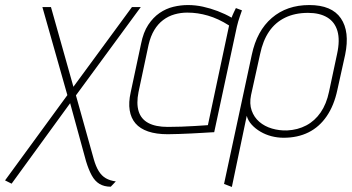

<svg xmlns="http://www.w3.org/2000/svg" viewBox="-39 -528 1395 761"><path d="M333 104 262 -150 519 -500H484L252 -184L163 -500H129L228 -151L-19 187L7 200L239 -119L302 111Q312 144 324.5 167Q337 190 355.5 201Q374 212 400 212L420 191Q397 188 380.5 178.5Q364 169 352.5 150.5Q341 132 333 104Z M920 -487 896 -496Q894 -492 888 -479.5Q882 -467 879 -458Q853 -473 824 -484Q795 -495 765.5 -501.5Q736 -508 706 -508Q677 -508 648 -501Q619 -494 593.5 -476.5Q568 -459 548.5 -429.5Q529 -400 520 -354L479 -162Q470 -122 475 -91Q480 -60 498 -39Q516 -18 548 -7Q580 4 626 4Q646 4 670.5 3Q695 2 719.5 1Q744 0 765 -1.5Q786 -3 798.5 -3.5Q811 -4 810 -4L900 -423Q905 -444 911 -461Q917 -478 920 -487ZM510 -163 550 -351Q558 -385 572.5 -409Q587 -433 607.5 -448.5Q628 -464 652.5 -471Q677 -478 703 -478Q725 -478 745 -475Q765 -472 785.5 -466Q806 -460 826.5 -450.5Q847 -441 869 -427L785 -32Q786 -32 771 -31Q756 -30 732 -28.5Q708 -27 680 -26Q652 -25 626 -25Q578 -25 549 -40.5Q520 -56 510.5 -87Q501 -118 510 -163Z M1298 -171 1329 -311Q1348 -403 1312 -455.5Q1276 -508 1187 -508Q1098 -508 1038.5 -457Q979 -406 959 -311L849 201L880 213L939 -69Q944 -50 958.5 -34Q973 -18 993.5 -6Q1014 6 1037.5 12Q1061 18 1085 18Q1141 18 1184 -3.5Q1227 -25 1256 -67.5Q1285 -110 1298 -171ZM1297 -314 1265 -164Q1255 -116 1232 -82.5Q1209 -49 1175 -31Q1141 -13 1099 -11Q1068 -10 1039 -18.5Q1010 -27 989 -45Q968 -63 958.5 -90Q949 -117 956 -151L992 -314Q1003 -367 1027.5 -403Q1052 -439 1091 -458Q1130 -477 1182 -477Q1228 -477 1258 -459Q1288 -441 1298.5 -405Q1309 -369 1297 -314Z"/></svg>

Font: Advent Pro ExtraLight
Style: Italic
Weight: 250
Italic angle: -12°
Version: Version 3.000